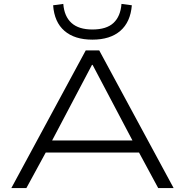

<svg xmlns="http://www.w3.org/2000/svg" viewBox="-20 -963 947 983"><path d="M38 0 419 -705H488L869 0H790L681 -202L723 -182H181L225 -202L115 0ZM451 -631 239 -229 207 -244H698L666 -229L454 -631ZM453 -760Q362 -760 310 -805Q258 -850 252 -936L304 -943Q309 -879 346 -845.5Q383 -812 453 -812Q525 -812 561 -845.5Q597 -879 602 -943L655 -936Q648 -850 596 -805Q544 -760 453 -760Z"/></svg>

Font: Nunito Sans 10pt Expanded Light
Style: Regular
Weight: 300
Width: 7
Designer: Vernon Adams
Foundry: Vernon Adams
Version: Version 3.101;gftools[0.9.27]